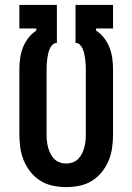

<svg xmlns="http://www.w3.org/2000/svg" viewBox="-20 -755 540 783"><path d="M250 8Q223 8 196 2.5Q169 -3 146 -17Q123 -31 105.5 -52.5Q88 -74 77.5 -99Q67 -124 63 -151Q59 -178 59 -205V-471Q59 -494 62 -516.5Q65 -539 73 -560Q81 -581 95 -599.5Q109 -618 128 -630V-639H59V-735H212V-580Q201 -580 193.5 -572Q186 -564 182 -554Q178 -544 176 -534Q174 -524 172.5 -513.5Q171 -503 170.5 -492.5Q170 -482 170 -471V-205Q170 -192 171.5 -178.5Q173 -165 176.5 -152.5Q180 -140 186 -128Q192 -116 201.5 -106.5Q211 -97 224 -92.5Q237 -88 250 -88Q263 -88 276 -92.5Q289 -97 298.5 -106.5Q308 -116 314 -128Q320 -140 323.5 -152.5Q327 -165 328.5 -178.5Q330 -192 330 -205V-471Q330 -482 329.5 -492.5Q329 -503 327.5 -513.5Q326 -524 324 -534Q322 -544 318 -554Q314 -564 306.5 -572Q299 -580 288 -580V-735H441V-639H372V-630Q391 -618 405 -599.5Q419 -581 427 -560Q435 -539 438 -516.5Q441 -494 441 -471V-205Q441 -178 437 -151Q433 -124 422.5 -99Q412 -74 394.5 -52.5Q377 -31 354 -17Q331 -3 304 2.5Q277 8 250 8Z"/></svg>

Font: Moesevka
Style: Bold
Weight: 700
Monospace: yes
Designer: Belleve Invis
Foundry: Belleve Invis
Version: Version 32.5.0; ttfautohint (v1.8.4)